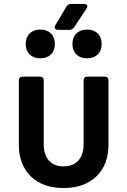

<svg xmlns="http://www.w3.org/2000/svg" viewBox="-20 -935 640 965"><path d="M299.6 10Q195.2 10 135 -48.5Q74.8 -107.1 74.8 -208.2V-530Q74.8 -550 94.8 -550H179.9Q199.9 -550 199.9 -530V-208.8Q199.9 -157 226 -127.9Q252.2 -98.8 299.6 -98.8Q346.8 -98.8 373.5 -127.9Q400.1 -157 400.1 -208.8V-530Q400.1 -550 420.1 -550H505.2Q525.2 -550 525.2 -530V-208.2Q525.2 -106.5 464.3 -48.3Q403.4 10 299.6 10ZM272.4 -784.8Q260.4 -784.8 256.4 -791.8Q252.4 -798.7 258.4 -808.7L313.4 -901.3Q321.2 -915.2 337.2 -915.2H401.5Q413.5 -915.2 417.5 -908.2Q421.5 -901.3 414.5 -891.3L352.4 -797.7Q343.6 -784.8 328 -784.8ZM417.4 -642Q383.8 -642 363.9 -661.3Q344.1 -680.7 344.1 -713.8Q344.1 -747.3 363.9 -766.8Q383.8 -786.4 417.4 -786.4Q451.1 -786.4 471 -766.8Q490.8 -747.3 490.8 -713.8Q490.8 -680.7 471 -661.3Q451.1 -642 417.4 -642ZM182.6 -642Q148.9 -642 129 -661.3Q109.2 -680.7 109.2 -713.8Q109.2 -747.3 129 -766.8Q148.9 -786.4 182.6 -786.4Q216.2 -786.4 236.1 -766.8Q255.9 -747.3 255.9 -713.8Q255.9 -680.7 236.1 -661.3Q216.2 -642 182.6 -642Z"/></svg>

Font: Pitagon Sans Mono
Style: Regular
Weight: 400
Monospace: yes
Designer: Travis Tran
Foundry: Pitagon
Version: Version 1.001;gftools[0.9.26]